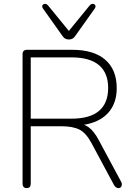

<svg xmlns="http://www.w3.org/2000/svg" viewBox="-20 -961 694 987"><path d="M117 6Q107 6 101.5 0Q96 -6 96 -16V-683Q96 -694 102 -699.5Q108 -705 118 -705H351Q462 -705 521 -654Q580 -603 580 -508Q580 -447 553 -403.5Q526 -360 474.5 -337.5Q423 -315 351 -315L362 -327H370Q408 -327 435.5 -307Q463 -287 487 -242L602 -28Q607 -20 606.5 -12Q606 -4 601.5 1Q597 6 590 6Q581 6 575.5 1.5Q570 -3 566 -10L450 -226Q422 -278 388 -295Q354 -312 295 -312H138V-16Q138 -6 133 0Q128 6 117 6ZM138 -351H347Q442 -351 489 -391Q536 -431 536 -509Q536 -586 489 -626Q442 -666 347 -666H138ZM334 -758Q325 -758 317 -761.5Q309 -765 302 -775L201 -917Q196 -924 197 -930Q198 -936 203 -939Q208 -942 214.5 -941Q221 -940 227 -933L334 -802L441 -933Q447 -940 453.5 -941Q460 -942 465 -939Q470 -936 471 -930Q472 -924 467 -917L366 -775Q359 -765 351 -761.5Q343 -758 334 -758Z"/></svg>

Font: Nunito ExtraLight
Style: Regular
Weight: 200
Designer: Vernon Adams
Foundry: Vernon Adams
Version: Version 3.602;April 4, 2023;FontCreator 14.0.0.2856 64-bit